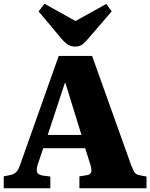

<svg xmlns="http://www.w3.org/2000/svg" viewBox="-21 -1010 806 1030"><path d="M-1 0V-64L34 -71Q53 -75 65 -86Q77 -97 87 -126L294 -710H473L683 -123Q694 -93 703 -82.5Q712 -72 733 -69L765 -63V0H405V-64L444 -70Q463 -73 467.5 -85Q472 -97 465 -123L436 -215H211L181 -126Q174 -102 177.5 -87.5Q181 -73 209 -68L249 -63V0ZM235 -286H416L330 -565H327ZM382 -760Q363 -760 346.5 -769Q330 -778 310 -801L186 -949L218 -990L384 -897L549 -989L578 -949L450 -800Q432 -779 417.5 -769.5Q403 -760 382 -760Z"/></svg>

Font: Literata 36pt ExtraBold
Style: Regular
Weight: 800
Designer: Latin by Veronika Burian and Jose Scaglione. Greek by Irene Vlachou. Cyrillic by Vera Evstafieva.
Foundry: TypeTogether
Version: Version 3.002